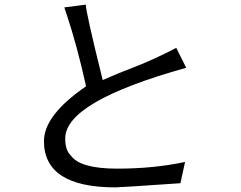

<svg xmlns="http://www.w3.org/2000/svg" viewBox="-20 -807 1040 830"><path d="M785 -514 742 -600Q643 -549 568 -520Q494 -492 424 -461Q351 -755 351 -787L258 -775L268 -745Q314 -607 352 -434Q170 -309 170 -197Q170 3 479 3Q500 3 760 -15L780 -107Q646 -78 486 -78Q326 -78 286 -135Q262 -158 262 -206V-209Q262 -368 785 -514Z"/></svg>

Font: Sawarabi Gothic
Style: Regular
Weight: 400
Designer: mshio (mshio@users.sourceforge.jp)
Version: Version 20141215